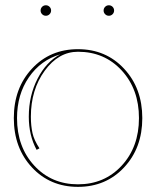

<svg xmlns="http://www.w3.org/2000/svg" viewBox="-20 -710 595 732"><path d="M140.6 -655.8Q134.8 -661.6 134.8 -669.9Q134.8 -678.2 140.6 -684.1Q146.5 -689.9 154.8 -689.9Q163.1 -689.9 168.9 -684.1Q174.8 -678.2 174.8 -669.9Q174.8 -661.6 168.9 -655.8Q163.1 -649.9 154.8 -649.9Q146.5 -649.9 140.6 -655.8ZM380.9 -655.8Q375 -661.6 375 -669.9Q375 -678.2 380.9 -684.1Q386.7 -689.9 395 -689.9Q403.3 -689.9 409.2 -684.1Q415 -678.2 415 -669.9Q415 -661.6 409.2 -655.8Q403.3 -649.9 395 -649.9Q386.7 -649.9 380.9 -655.8ZM32.7 -259.8Q32.7 -374 101.8 -448.2Q170.9 -522.5 277.3 -522.5Q383.8 -522.5 453.1 -448Q522.5 -373.5 522.5 -259.8Q522.5 -146 453.1 -71.8Q383.8 2.4 277.3 2.4Q170.9 2.4 101.8 -71.8Q32.7 -146 32.7 -259.8ZM277.3 -512.7Q203.1 -512.7 150.4 -440.2Q97.7 -367.7 97.7 -265.1Q97.7 -230.5 104 -202.1Q109.9 -175.8 130.4 -144.5L119.6 -138.7Q89.8 -193.8 89.8 -265.1Q89.8 -345.2 123.3 -410.2Q156.7 -475.1 210 -502.9Q135.3 -481 90.1 -415.3Q44.9 -349.6 44.9 -259.8Q44.9 -149.9 110.6 -78.6Q176.3 -7.3 277.3 -7.3Q378.4 -7.3 444.1 -78.6Q509.8 -149.9 509.8 -259.8Q509.8 -369.6 444.1 -441.2Q378.4 -512.7 277.3 -512.7Z"/></svg>

Font: ZnikomitNo25
Style: Regular
Weight: 100
Designer: gluk
Foundry: gluk
Version: Version 0.56